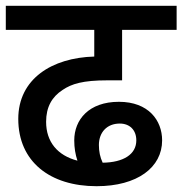

<svg xmlns="http://www.w3.org/2000/svg" viewBox="-20 -642 629 662"><path d="M313 0C454 0 539 -65 539 -158C539 -227 492 -291 390 -291C286 -291 236 -229 236 -158C236 -132 240 -109 247 -88C178 -106 139 -153 139 -222C139 -273 159 -308 196 -332C227 -353 266 -365 350 -365H401V-539H589V-622H0V-539H305V-447C159 -443 43 -370 43 -232C43 -85 152 0 313 0ZM321 -142C321 -186 349 -216 393 -216C427 -216 450 -194 450 -158C450 -110 406 -82 334 -81C325 -100 321 -120 321 -142Z"/></svg>

Font: Noto Sans Devanagari UI Medium
Style: Regular
Weight: 500
Designer: Jelle Bosma - Monotype Design Team
Foundry: Monotype Imaging Inc.
Version: Version 2.004